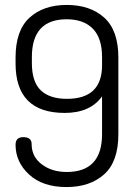

<svg xmlns="http://www.w3.org/2000/svg" viewBox="-20 -751 557 777"><path d="M242 -294Q43 -294 43 -494V-518Q43 -628 99.5 -679.5Q156 -731 250 -731Q345 -731 402 -679.5Q459 -628 459 -518V-208Q459 -97 401.5 -45.5Q344 6 249 6Q153 6 98 -44.5Q43 -95 43 -165Q43 -196 74 -196Q108 -196 108 -168Q108 -117 149 -86Q190 -55 250 -55Q393 -55 393 -208V-361Q345 -294 242 -294ZM393 -487V-520Q393 -597 355.5 -635Q318 -673 250 -673Q109 -673 109 -520V-496Q109 -420 145 -385.5Q181 -351 251 -351Q393 -351 393 -487Z"/></svg>

Font: Dosis
Style: Regular
Weight: 400
Designer: Edgar Tolentino, Pablo Impallari, Igino Marini
Foundry: Edgar Tolentino, Pablo Impallari, Igino Marini
Version: Version 1.007